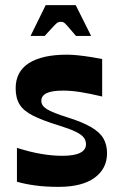

<svg xmlns="http://www.w3.org/2000/svg" viewBox="-20 -717 469 748"><path d="M46 -9V-141Q96 -125 140 -117.5Q184 -110 222 -110Q269 -110 292 -121.5Q315 -133 315 -155Q315 -170 306 -181.5Q297 -193 274.5 -204Q252 -215 210 -228Q148 -247 110.5 -265.5Q73 -284 57 -309Q41 -334 41 -373Q41 -438 92.5 -471Q144 -504 241 -504Q260 -504 284 -501.5Q308 -499 333 -495Q358 -491 378 -487V-341Q332 -352 295 -358Q258 -364 226 -364Q182 -364 161.5 -354Q141 -344 141 -324Q141 -305 163 -291.5Q185 -278 242 -260Q300 -242 334.5 -222Q369 -202 383 -177.5Q397 -153 397 -120Q397 -60 348.5 -24.5Q300 11 208 11Q157 11 117 5.5Q77 0 46 -9ZM99 -577 158 -697H275L335 -577H276Q253 -604 243 -615.5Q233 -627 228.5 -629.5Q224 -632 217 -632Q210 -632 205 -629.5Q200 -627 189.5 -615.5Q179 -604 154 -577Z"/></svg>

Font: Ojuju ExtraLight
Style: Bold
Weight: 700
Version: Version 1.000